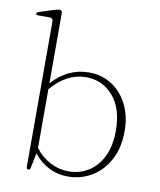

<svg xmlns="http://www.w3.org/2000/svg" viewBox="-83 -792 723 868"><g transform="rotate(10 278.5 -358.0)"><path d="M132.5 -712V-390.5Q204 -470 301.5 -470Q360.5 -470 406.5 -440Q452.5 -410 478.8 -357.2Q505 -304.5 505 -237Q505 -159.5 475.2 -104.2Q445.5 -49 396 -19.5Q346.5 10 287 10Q239.5 10 199 -10.8Q158.5 -31.5 130 -68.5L115.5 1Q114 10 106.5 10Q97.5 10 97.5 -2V-667.5Q97.5 -684 81.5 -684H32.5Q19 -684 19 -690.5Q19 -696.5 31.5 -700.5L94.5 -720.5Q111.5 -726 120 -726Q132.5 -726 132.5 -712ZM292 -446.5Q202.5 -446.5 132.5 -363.5V-93.5Q161.5 -55.5 201.5 -34.5Q241.5 -13.5 285.5 -13.5Q336 -13.5 376.8 -38.5Q417.5 -63.5 441.5 -112.2Q465.5 -161 465.5 -231Q465.5 -333.5 416.2 -390Q367 -446.5 292 -446.5Z"/></g></svg>

Font: Fraunces 9pt Thin
Style: Regular
Weight: 100
Version: Version 1.000;[b76b70a41]